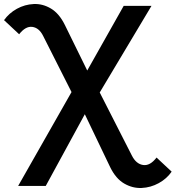

<svg xmlns="http://www.w3.org/2000/svg" viewBox="-146 -729 872 953"><path d="M706 123Q682 158 642 180Q602 202 557 204Q512 206 470.5 182Q429 158 401 101L275 -162L81 194H-56L209 -272L68 -551Q48 -591 14.5 -595.5Q-19 -600 -51 -559L-126 -629Q-101 -664 -62 -685.5Q-23 -707 21.5 -709Q66 -711 107 -686.5Q148 -662 176 -605L287 -379L468 -700H606L349 -270L509 44Q530 85 564.5 90Q599 95 631 53Z"/></svg>

Font: Montserrat SemiBold
Style: Regular
Weight: 600
Designer: Julieta Ulanovsky
Foundry: Julieta Ulanovsky
Version: Version 9.000; ttfautohint (v1.8.4.7-5d5b)